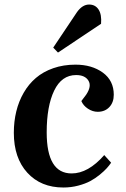

<svg xmlns="http://www.w3.org/2000/svg" viewBox="-20 -813 554 847"><path d="M214.8 -603 319.8 -759.8Q343.8 -793 373 -793Q400.4 -793 414.8 -771Q429.2 -749 425.8 -708L235.8 -581.1ZM313 -527.8Q385.3 -527.8 433.6 -492.7Q481.9 -457.5 481.9 -395Q481.9 -361.3 462.4 -340.6Q442.9 -319.8 411.1 -319.8Q388.7 -319.8 367.9 -333.5Q347.2 -347.2 338.9 -367.2L359.9 -395Q385.3 -432.6 370.1 -457.3Q355 -481.9 315.9 -481.9Q252 -481.9 219 -413.3Q186 -344.7 186 -229Q186 -47.9 295.9 -47.9Q369.1 -47.9 439.9 -128.9L470.2 -95.2Q461.9 -83 450.9 -70.8Q439.9 -58.6 420.4 -42.5Q400.9 -26.4 378.7 -14.4Q356.4 -2.4 325 5.9Q293.5 14.2 259.8 14.2Q160.2 14.2 100.6 -51Q41 -116.2 41 -227.1Q41 -276.9 51.8 -321.3Q62.5 -365.7 84.5 -403.8Q106.4 -441.9 138.4 -469.2Q170.4 -496.6 215.1 -512.2Q259.8 -527.8 313 -527.8Z"/></svg>

Font: Literata SemiBold
Style: Italic
Weight: 650
Italic angle: -2.39999°
Designer: Latin by Veronika Burian and Jose Scaglione. Greek by Irene Vlachou. Cyrillic by Vera Evstafieva
Foundry: TypeTogether
Version: Version 3.021